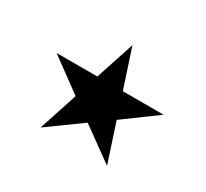

<svg xmlns="http://www.w3.org/2000/svg" viewBox="-112 -875 925 861"><g transform="rotate(30 350.5 -445.0)"><path d="M73.7 -507.3H284.7L350.6 -708L416.5 -507.3H627.4L457 -382.3L522.5 -182.1L350.6 -306.2L178.7 -182.1L244.1 -382.3Z"/></g></svg>

Font: Vazir FD-UI
Style: Regular-FD-UI
Weight: 400
Designer: Saber Rastikerdar
Foundry: Saber Rastikerdar
Version: Version 30.1.0